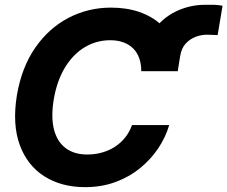

<svg xmlns="http://www.w3.org/2000/svg" viewBox="-20 -769 946 799"><path d="M719.7 -472.7H572.3L585.4 -553.2Q595.7 -616.7 633.1 -660.4Q670.4 -704.1 723.9 -726.8Q777.3 -749.5 835.4 -749Q854 -749.5 871.1 -749Q888.2 -748.5 906.2 -745.1L885.7 -623Q877.9 -623 865 -623.8Q852.1 -624.5 842.8 -624.5Q820.3 -625 796.1 -616.5Q772 -607.9 753.4 -588.4Q734.9 -568.8 729.5 -534.2ZM334.5 9.8Q235.4 9.8 164.3 -35.4Q93.3 -80.6 62 -166.3Q30.8 -252 50.3 -372.6Q70.3 -489.7 127.2 -571.3Q184.1 -652.8 265.9 -695.1Q347.7 -737.3 441.4 -737.3Q506.3 -737.3 558.8 -719.5Q611.3 -701.7 648.7 -667.7Q686 -633.8 704.6 -584.7Q723.1 -535.6 720.2 -472.7H567.9Q567.9 -502.9 559.3 -526.9Q550.8 -550.8 534.2 -567.4Q517.6 -584 493.4 -592.8Q469.2 -601.6 439 -601.6Q380.9 -601.6 332.3 -572.3Q283.7 -543 250.2 -487.8Q216.8 -432.6 203.6 -355Q191.4 -279.3 205.1 -228.5Q218.8 -177.7 254.2 -151.9Q289.6 -126 342.8 -126Q375.5 -126 404.8 -134.3Q434.1 -142.6 458.5 -158.4Q482.9 -174.3 501 -197Q519 -219.7 529.3 -248.5H684.1Q669.4 -198.2 638.7 -152.1Q607.9 -106 563 -69.3Q518.1 -32.7 460.4 -11.5Q402.8 9.8 334.5 9.8Z"/></svg>

Font: Inter Tight
Style: Bold Italic
Weight: 700
Italic angle: -9.39999°
Designer: Rasmus Andersson
Foundry: rsms
Version: Version 3.004